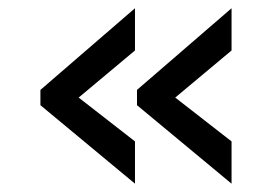

<svg xmlns="http://www.w3.org/2000/svg" viewBox="-20 -477 680 466"><path d="M307.6 -133.8 170.9 -240.2 307.6 -354.5V-457L78.1 -258.8V-221.7L307.6 -31.2ZM542 -133.8 405.3 -240.2 542 -354.5V-457L312.5 -258.8V-221.7L542 -31.2Z"/></svg>

Font: Sen-gleads
Style: Regular
Weight: 400
Designer: Kosal Sen, Philatype
Foundry: Philatype
Version: Version 1.004; ttfautohint (v1.8.3)